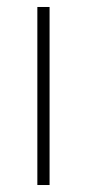

<svg xmlns="http://www.w3.org/2000/svg" viewBox="-20 -530 248 550"><path d="M87 0V-510H122V0Z"/></svg>

Font: Saira Thin SemiCondensed
Style: Regular
Weight: 100
Width: 4
Version: Version 1.101